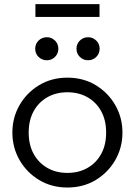

<svg xmlns="http://www.w3.org/2000/svg" viewBox="-20 -864 632 900"><path d="M296 15Q222 15 163.5 -20.2Q105 -55.5 71.5 -114Q38 -172.5 38 -242.5Q38 -312.5 71.5 -371Q105 -429.5 163.5 -464.8Q222 -500 296 -500Q370.5 -500 428.8 -464.8Q487 -429.5 520.5 -371Q554 -312.5 554 -242.5Q554 -172.5 520.5 -114Q487 -55.5 428.8 -20.2Q370.5 15 296 15ZM296 -53.5Q349 -53.5 390 -76.8Q431 -100 454.2 -142.2Q477.5 -184.5 477.5 -242.5Q477.5 -300.5 454.2 -342.8Q431 -385 390 -408.2Q349 -431.5 296 -431.5Q243 -431.5 202 -408.2Q161 -385 137.8 -342.8Q114.5 -300.5 114.5 -242.5Q114.5 -184.5 138 -142.2Q161.5 -100 202.2 -76.8Q243 -53.5 296 -53.5ZM199.5 -581.5Q177 -581.5 161 -597Q145 -612.5 145 -635.5Q145 -658.5 161 -674Q177 -689.5 199.5 -689.5Q221.5 -689.5 237.5 -674Q253.5 -658.5 253.5 -635.5Q253.5 -612.5 237.5 -597Q221.5 -581.5 199.5 -581.5ZM393 -581.5Q370.5 -581.5 354.5 -597Q338.5 -612.5 338.5 -635.5Q338.5 -658.5 354.5 -674Q370.5 -689.5 393 -689.5Q415 -689.5 431 -674Q447 -658.5 447 -635.5Q447 -612.5 431 -597Q415 -581.5 393 -581.5ZM146 -784.5V-844.5H446.5V-784.5Z"/></svg>

Font: Geologica ExtraLight
Style: Regular
Weight: 200
Designer: Sindre Bremnes, Frode Helland
Foundry: Monokrom Skriftforlag AS
Version: Version 1.010; ttfautohint (v1.8.4.7-5d5b);gftools[0.9.28]